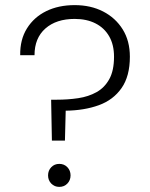

<svg xmlns="http://www.w3.org/2000/svg" viewBox="-20 -727 586 751"><path d="M272 -707Q335 -707 383.5 -682Q432 -657 460 -612Q488 -567 488 -505Q488 -429 455.5 -382.5Q423 -336 366.5 -315.5Q310 -295 237 -294L234 -177H183L180 -337H202Q246 -337 286 -343Q326 -349 357.5 -366.5Q389 -384 407.5 -417.5Q426 -451 426 -505Q426 -552 407 -585Q388 -618 353.5 -635.5Q319 -653 272 -653Q200 -653 157.5 -615.5Q115 -578 115 -511H59Q58 -572 85.5 -616Q113 -660 161 -683.5Q209 -707 272 -707ZM212 4Q193 4 180.5 -9Q168 -22 168 -41Q168 -60 180.5 -73Q193 -86 212 -86Q231 -86 243.5 -73Q256 -60 256 -41Q256 -22 243.5 -9Q231 4 212 4Z"/></svg>

Font: Albert Sans Light
Style: Regular
Weight: 300
Designer: Andreas Rasmussen
Foundry: a.Foundry
Version: Version 1.025